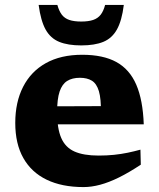

<svg xmlns="http://www.w3.org/2000/svg" viewBox="-20 -747 644 780"><path d="M314 -524.5Q399 -524.5 452.8 -495Q506.5 -465.5 533.5 -403.2Q560.5 -341 564 -242H170L169 -315L430 -316L390 -287Q391 -345.5 381.8 -376.5Q372.5 -407.5 353.2 -419.2Q334 -431 304.5 -431Q273.5 -431 253 -418.2Q232.5 -405.5 222.2 -375.2Q212 -345 212 -291.5Q212 -225 228.8 -186.5Q245.5 -148 282.5 -131.5Q319.5 -115 380.5 -115Q414 -115 443 -118Q472 -121 498.5 -126.5Q525 -132 550.5 -139L552 -78Q504.5 -46.5 463.5 -26.2Q422.5 -6 387 3.5Q351.5 13 319.5 13Q231.5 13 169.5 -17Q107.5 -47 74.8 -105Q42 -163 42 -247.5Q42 -332 73.8 -394.2Q105.5 -456.5 166.2 -490.5Q227 -524.5 314 -524.5ZM310 -659.5Q339.5 -659.5 358.5 -666Q377.5 -672.5 389 -687.2Q400.5 -702 407 -727H483Q475 -663 455 -627.2Q435 -591.5 399.8 -577Q364.5 -562.5 310 -562.5Q256 -562.5 220.5 -577Q185 -591.5 165.2 -627.2Q145.5 -663 137 -727H213Q220 -702 231.2 -687.2Q242.5 -672.5 261.5 -666Q280.5 -659.5 310 -659.5Z"/></svg>

Font: Newsreader 7pt
Style: Bold
Weight: 700
Designer: Hugues Gentile
Foundry: Production Type
Version: Version 1.003